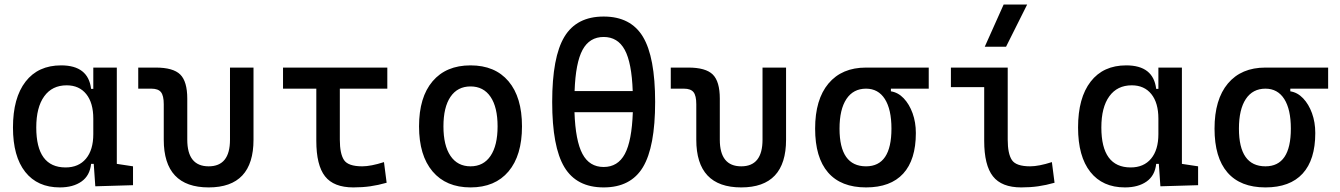

<svg xmlns="http://www.w3.org/2000/svg" viewBox="-20 -815 5899 845"><path d="M243.2 9.8Q145 9.8 91.1 -58.3Q37.1 -126.5 37.1 -253.9Q37.1 -384.3 92.5 -455.8Q147.9 -527.3 249 -527.3Q368.7 -527.3 380.9 -423.8H390.6V-517.6H494.1V-93.8L565.4 -83V0L399.4 4.9L392.6 -93.8H380.9Q375.5 -42 338.6 -16.1Q301.8 9.8 243.2 9.8ZM390.6 -224.6V-293Q390.6 -362.3 359.6 -400.9Q328.6 -439.5 273.4 -439.5Q209.5 -439.5 174.6 -391.1Q139.6 -342.8 139.6 -253.9Q139.6 -78.1 268.6 -78.1Q326.2 -78.1 358.4 -116.7Q390.6 -155.3 390.6 -224.6Z M898.4 9.8Q700.7 9.8 700.7 -200.2V-356.4Q700.7 -394 688.5 -409.4Q676.3 -424.8 646 -424.8H588.4V-517.6H665.5Q742.2 -517.6 773.2 -487.1Q804.2 -456.5 804.2 -380.9V-200.2Q804.2 -83 898.4 -83Q992.2 -83 992.2 -200.2V-517.6H1095.7V-200.2Q1095.7 9.8 898.4 9.8Z M1535.2 9.8Q1448.7 9.8 1410.4 -39.1Q1372.1 -87.9 1372.1 -195.3V-424.8H1225.6V-517.6H1684.6V-424.8H1475.6V-200.2Q1475.6 -138.7 1493.9 -110.8Q1512.2 -83 1574.2 -83Q1612.3 -83 1669.9 -101.6L1681.6 -10.7Q1644 0 1609.4 4.9Q1574.7 9.8 1535.2 9.8Z M2050.8 9.8Q1943.4 9.8 1883.8 -60.5Q1824.2 -130.9 1824.2 -258.8Q1824.2 -387.2 1883.8 -457.3Q1943.4 -527.3 2050.8 -527.3Q2158.7 -527.3 2218 -457.3Q2277.3 -387.2 2277.3 -258.8Q2277.3 -130.9 2218 -60.5Q2158.7 9.8 2050.8 9.8ZM2050.8 -83Q2107.9 -83 2138.9 -128.9Q2169.9 -174.8 2169.9 -258.8Q2169.9 -343.3 2138.9 -388.9Q2107.9 -434.6 2050.8 -434.6Q1993.7 -434.6 1962.6 -388.9Q1931.6 -343.3 1931.6 -258.8Q1931.6 -174.8 1962.6 -128.9Q1993.7 -83 2050.8 -83Z M2636.7 9.8Q2517.6 9.8 2463.9 -79.3Q2410.2 -168.5 2410.2 -366.2Q2410.2 -564 2463.9 -653.1Q2517.6 -742.2 2636.7 -742.2Q2755.9 -742.2 2809.6 -653.1Q2863.3 -564 2863.3 -366.2Q2863.3 -168.5 2809.6 -79.3Q2755.9 9.8 2636.7 9.8ZM2636.7 -80.1Q2699.2 -80.1 2730 -137.5Q2760.7 -194.8 2765.1 -321.3H2508.3Q2512.7 -194.8 2543.5 -137.5Q2574.2 -80.1 2636.7 -80.1ZM2508.8 -414.1H2764.6Q2760.3 -539.1 2729.5 -595.7Q2698.7 -652.3 2636.7 -652.3Q2574.7 -652.3 2543.9 -595.7Q2513.2 -539.1 2508.8 -414.1Z M3242.2 9.8Q3044.4 9.8 3044.4 -200.2V-356.4Q3044.4 -394 3032.2 -409.4Q3020 -424.8 2989.7 -424.8H2932.1V-517.6H3009.3Q3085.9 -517.6 3116.9 -487.1Q3147.9 -456.5 3147.9 -380.9V-200.2Q3147.9 -83 3242.2 -83Q3335.9 -83 3335.9 -200.2V-517.6H3439.5V-200.2Q3439.5 9.8 3242.2 9.8Z M3791.5 9.8Q3681.2 9.8 3624.3 -55.9Q3567.4 -121.6 3567.4 -249Q3567.4 -377.4 3626.2 -447.5Q3685.1 -517.6 3791.5 -517.6H4067.4V-424.8H3900.9V-413.1Q3932.6 -408.2 3957.3 -382.3Q3981.9 -356.4 3996.3 -316.7Q4010.7 -276.9 4010.7 -229.5Q4010.7 -111.8 3955.1 -51Q3899.4 9.8 3791.5 9.8ZM3791.5 -83Q3903.3 -83 3903.3 -249Q3903.3 -333.5 3874.3 -379.2Q3845.2 -424.8 3791.5 -424.8Q3735.4 -424.8 3705.1 -379.2Q3674.8 -333.5 3674.8 -249Q3674.8 -83 3791.5 -83Z M4474.6 9.8Q4388.2 9.8 4349.9 -39.1Q4311.5 -87.9 4311.5 -195.3V-431.6H4165V-517.6H4415V-200.2Q4415 -138.7 4433.3 -110.8Q4451.7 -83 4513.7 -83Q4551.8 -83 4609.4 -101.6L4621.1 -10.7Q4583.5 0 4548.8 4.9Q4514.2 9.8 4474.6 9.8ZM4314 -609.4 4397 -794.9H4500.5L4407.7 -609.4Z M4930.7 9.8Q4832.5 9.8 4778.6 -58.3Q4724.6 -126.5 4724.6 -253.9Q4724.6 -384.3 4780 -455.8Q4835.4 -527.3 4936.5 -527.3Q5056.2 -527.3 5068.4 -423.8H5078.1V-517.6H5181.6V-93.8L5252.9 -83V0L5086.9 4.9L5080.1 -93.8H5068.4Q5063 -42 5026.1 -16.1Q4989.3 9.8 4930.7 9.8ZM5078.1 -224.6V-293Q5078.1 -362.3 5047.1 -400.9Q5016.1 -439.5 4960.9 -439.5Q4897 -439.5 4862.1 -391.1Q4827.1 -342.8 4827.1 -253.9Q4827.1 -78.1 4956.1 -78.1Q5013.7 -78.1 5045.9 -116.7Q5078.1 -155.3 5078.1 -224.6Z M5549.3 9.8Q5439 9.8 5382.1 -55.9Q5325.2 -121.6 5325.2 -249Q5325.2 -377.4 5384 -447.5Q5442.9 -517.6 5549.3 -517.6H5825.2V-424.8H5658.7V-413.1Q5690.4 -408.2 5715.1 -382.3Q5739.7 -356.4 5754.2 -316.7Q5768.6 -276.9 5768.6 -229.5Q5768.6 -111.8 5712.9 -51Q5657.2 9.8 5549.3 9.8ZM5549.3 -83Q5661.1 -83 5661.1 -249Q5661.1 -333.5 5632.1 -379.2Q5603 -424.8 5549.3 -424.8Q5493.2 -424.8 5462.9 -379.2Q5432.6 -333.5 5432.6 -249Q5432.6 -83 5549.3 -83Z"/></svg>

Font: CaskaydiaCove NFP
Style: Regular
Weight: 400
Designer: Aaron Bell
Foundry: Saja Typeworks
Version: Version 2111.001; VTT 6.35;Nerd Fonts 3.1.1